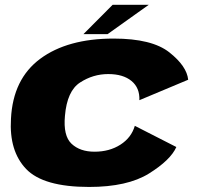

<svg xmlns="http://www.w3.org/2000/svg" viewBox="-20 -752 804 779"><path d="M341.5 6.5Q156 6.5 86.2 -66.2Q16.5 -139 24.5 -270Q32.5 -431.5 143.2 -513.5Q254 -595.5 441 -595.5Q596.5 -595.5 667.2 -539.5Q738 -483.5 743.5 -428.5L545.5 -345.5Q547.5 -395.5 513.5 -423.5Q479.5 -451.5 419 -451.5Q357.5 -451.5 304.8 -417.2Q252 -383 243.5 -282Q236 -201 270.2 -168.8Q304.5 -136.5 363.5 -136.5Q424 -136.5 468.5 -165Q513 -193.5 527 -241.5L695.5 -155.5Q672 -102.5 584.5 -48Q497 6.5 341.5 6.5ZM318.5 -613.5 437 -732.5H583.5L416.5 -613.5Z"/></svg>

Font: Anybody ExtraExpanded ExtraBold
Style: Italic
Weight: 800
Width: 8
Italic angle: -10°
Designer: Tyler Finck
Foundry: Etcetera Type Company
Version: Version 1.010; ttfautohint (v1.8.3) -l 8 -r 50 -G 200 -x 14 